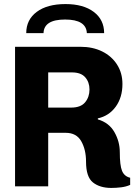

<svg xmlns="http://www.w3.org/2000/svg" viewBox="-20 -916 660 944"><path d="M527 8Q471 8 437 -19Q403 -46 403 -121Q403 -180 379.5 -221.5Q356 -263 303 -263H217V0H54V-686H375Q436 -686 482.5 -663Q529 -640 555.5 -598.5Q582 -557 582 -503Q582 -437 549 -391.5Q516 -346 461 -334V-329Q516 -313 542.5 -266.5Q569 -220 569 -168Q569 -103 580 -76Q591 -49 620 -42V-7Q600 2 575.5 5Q551 8 527 8ZM217 -387H330Q377 -387 398.5 -413Q420 -439 420 -476Q420 -512 399 -536Q378 -560 334 -560H217ZM109 -753Q109 -819 160.5 -857.5Q212 -896 302 -896Q390 -896 441 -857.5Q492 -819 492 -753H407Q404 -820 300 -820Q196 -820 194 -753Z"/></svg>

Font: Chivo Mono
Style: Bold
Weight: 700
Monospace: yes
Designer: Hector Gatti
Foundry: Omnibus-Type
Version: Version 1.008; ttfautohint (v1.8.4.7-5d5b)